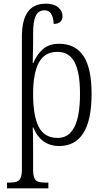

<svg xmlns="http://www.w3.org/2000/svg" viewBox="-20 -784 569 1044"><path d="M18 209H27Q55 209 70 204Q85 199 92 183.5Q99 168 99 135V-584Q99 -674 131 -719Q163 -764 229 -764Q273 -764 296.5 -744Q320 -724 320 -696Q320 -677 308 -665.5Q296 -654 272 -654Q268 -728 223 -728Q189 -728 174.5 -698Q160 -668 160 -601V-550Q160 -513 158 -441H161Q182 -491 215.5 -518.5Q249 -546 301 -546Q389 -546 433.5 -480Q478 -414 478 -274Q478 -130 433 -60Q388 10 303 10Q202 10 161 -91H158Q160 -67 160 25V137Q160 169 167 184.5Q174 200 189 204.5Q204 209 233 209H243V240H18ZM415 -274Q415 -390 385.5 -446Q356 -502 292 -502Q223 -502 191.5 -444Q160 -386 160 -273Q160 -155 190.5 -94.5Q221 -34 294 -34Q415 -34 415 -274Z"/></svg>

Font: Noto Serif NarrowLight
Style: Regular
Weight: 300
Width: 4
Designer: Monotype Design Team
Foundry: Monotype Imaging Inc.
Version: Version 1.001